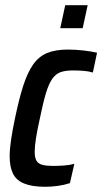

<svg xmlns="http://www.w3.org/2000/svg" viewBox="-20 -708 392 736"><path d="M153 8Q103 8 72.5 -4.5Q42 -17 29.5 -43Q17 -69 17 -109Q17 -136 22.5 -173Q28 -210 38 -257Q53 -329 69 -379Q85 -429 106.5 -460Q128 -491 160 -504.5Q192 -518 240 -518Q270 -518 300 -514.5Q330 -511 352 -506L336 -430Q320 -435 299 -436.5Q278 -438 260 -438Q231 -438 212.5 -431.5Q194 -425 180.5 -406Q167 -387 156 -350.5Q145 -314 133 -255Q123 -210 118 -178.5Q113 -147 113 -126Q113 -103 120 -91.5Q127 -80 143 -76Q159 -72 183 -72Q203 -72 225 -73.5Q247 -75 265 -80L248 -6Q227 1 202 4.5Q177 8 153 8ZM211 -600 230 -688H316L297 -600Z"/></svg>

Font: Saira Condensed Medium
Style: Italic
Weight: 500
Width: 3
Italic angle: -12°
Designer: Hector Gatti with collaboration of the Omnibus-Type team
Foundry: Omnibus-Type
Version: Version 1.101